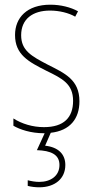

<svg xmlns="http://www.w3.org/2000/svg" viewBox="-20 -557 396 817"><path d="M258 145C258 99 228 69 172 63L196 8C278 -1 318 -52 318 -126C318 -218 256 -245 183 -282C114 -318 70 -342 70 -407C70 -476 119 -512 193 -512C232 -512 273 -502 300 -486L312 -509C281 -526 239 -537 194 -537C95 -537 44 -482 44 -408C44 -324 102 -294 177 -256C245 -223 291 -200 291 -128C291 -57 252 -16 167 -16C119 -16 73 -30 37 -53V-22C64 -6 111 10 167 10H170L137 82C196 84 233 100 233 145C233 192 195 217 147 217C131 217 113 214 98 210V234C113 238 131 240 147 240C214 240 258 203 258 145Z"/></svg>

Font: Noto Sans Lao UI Cond Thin
Style: Regular
Weight: 100
Width: 3
Designer: Monotype Design Team
Foundry: Monotype Imaging Inc.
Version: Version 2.000